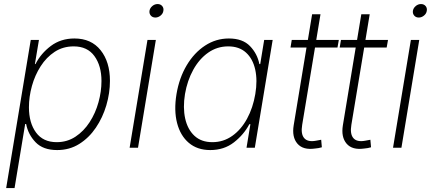

<svg xmlns="http://www.w3.org/2000/svg" viewBox="-20 -748 2188 972"><path d="M11.2 204.1 135.7 -545.9H177.2L156.7 -423.8H159.7Q187 -477.5 237.5 -515.4Q288.1 -553.2 356.9 -553.2Q441.9 -553.2 489.3 -493.9Q536.6 -434.6 536.6 -338.9Q536.6 -276.9 518.3 -214.8Q500 -152.8 465.3 -101.6Q430.7 -50.3 381.3 -19.3Q332 11.7 269.5 11.7Q198.2 11.7 160.4 -27.6Q122.6 -66.9 112.3 -120.1H107.4L53.7 204.1ZM267.1 -28.3Q320.3 -28.3 362.3 -56.2Q404.3 -84 433.8 -129.6Q463.4 -175.3 478.5 -230Q493.7 -284.7 493.7 -337.9Q493.7 -415 458 -464.1Q422.4 -513.2 353 -513.2Q298.8 -513.2 256.8 -485.6Q214.8 -458 185.8 -412.6Q156.7 -367.2 141.6 -312.7Q126.5 -258.3 126.5 -204.6Q126.5 -126 162.4 -77.1Q198.2 -28.3 267.1 -28.3Z M636.2 0 726.6 -545.9H769L678.7 0ZM766.6 -659.2Q752 -659.2 743.4 -669.2Q734.9 -679.2 736.8 -693.4Q739.3 -707.5 751.2 -717.5Q763.2 -727.5 777.8 -727.5Q792.5 -727.5 801 -717.5Q809.6 -707.5 807.1 -693.4Q805.2 -679.2 793 -669.2Q780.8 -659.2 766.6 -659.2Z M1044.4 11.7Q979 11.7 936 -24.7Q893.1 -61 876.5 -125Q859.9 -189 873.5 -271.5Q887.2 -353.5 925 -417.2Q962.9 -481 1018.1 -517.1Q1073.2 -553.2 1138.7 -553.2Q1208.5 -553.2 1245.6 -514.6Q1282.7 -476.1 1293 -423.8H1297.4L1317.4 -545.9H1360.4L1270 0H1228L1247.6 -119.1H1242.2Q1214.4 -66.4 1164.3 -27.3Q1114.3 11.7 1044.4 11.7ZM1055.2 -28.3Q1110.8 -28.3 1155.8 -60.1Q1200.7 -91.8 1230.7 -147Q1260.7 -202.1 1272.5 -272Q1284.2 -341.3 1272 -396Q1259.8 -450.7 1225.3 -481.9Q1190.9 -513.2 1135.3 -513.2Q1079.1 -513.2 1033.9 -481.4Q988.8 -449.7 958.5 -395Q928.2 -340.3 916.5 -272Q905.3 -203.1 917.5 -147.9Q929.7 -92.8 964.4 -60.5Q999 -28.3 1055.2 -28.3Z M1695.3 -545.9 1688.5 -507.3H1574.7L1509.8 -116.2Q1502 -69.8 1520 -48.8Q1538.1 -27.8 1579.6 -35.6Q1591.8 -37.1 1606 -40.5L1609.4 -2.4Q1593.8 2.4 1575.2 3.9Q1514.2 12.7 1485.6 -20.8Q1457 -54.2 1466.8 -113.8L1531.7 -507.3H1450.7L1457 -545.9H1538.6L1560.1 -675.8H1602.5L1581.1 -545.9Z M1944.3 -545.9 1937.5 -507.3H1823.7L1758.8 -116.2Q1751 -69.8 1769 -48.8Q1787.1 -27.8 1828.6 -35.6Q1840.8 -37.1 1855 -40.5L1858.4 -2.4Q1842.8 2.4 1824.2 3.9Q1763.2 12.7 1734.6 -20.8Q1706.1 -54.2 1715.8 -113.8L1780.8 -507.3H1699.7L1706.1 -545.9H1787.6L1809.1 -675.8H1851.6L1830.1 -545.9Z M1969.7 0 2060.1 -545.9H2102.5L2012.2 0ZM2100.1 -659.2Q2085.4 -659.2 2076.9 -669.2Q2068.4 -679.2 2070.3 -693.4Q2072.8 -707.5 2084.7 -717.5Q2096.7 -727.5 2111.3 -727.5Q2126 -727.5 2134.5 -717.5Q2143.1 -707.5 2140.6 -693.4Q2138.7 -679.2 2126.5 -669.2Q2114.3 -659.2 2100.1 -659.2Z"/></svg>

Font: Inter Extra Light
Style: Italic
Weight: 200
Italic angle: -9.39999°
Designer: Rasmus Andersson
Foundry: rsms
Version: Version 4.000;git-3c8e0fc